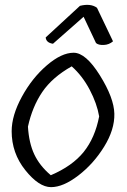

<svg xmlns="http://www.w3.org/2000/svg" viewBox="-20 -770 524 790"><path d="M168 -616 309 -746Q353 -757 379 -738L445 -600Q429 -586 407 -585Q385 -584 375 -593L324 -701L198 -590Q170 -594 168 -616ZM28 -230Q28 -295 70 -372Q112 -449 172.5 -501Q233 -553 283 -553Q333 -553 391 -460Q449 -367 450.5 -302Q452 -237 408.5 -166.5Q365 -96 302.5 -48Q240 0 190 0Q140 0 84 -70Q28 -140 28 -230ZM275 -497Q195 -452 154 -391.5Q113 -331 95 -249Q99 -182 121 -135Q143 -88 189 -49Q278 -87 324.5 -145Q371 -203 388 -291Q379 -344 349 -401Q319 -458 275 -497Z"/></svg>

Font: Tillana
Style: Regular
Weight: 400
Designer: Lipi Raval (Devanagari, Latin), Jonny Pinhorn (Latin)
Foundry: Indian Type Foundry
Version: Version 2.002;PS 1.0;hotconv 1.0.79;makeotf.lib2.5.61930; tt